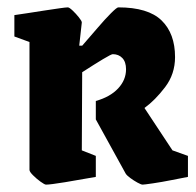

<svg xmlns="http://www.w3.org/2000/svg" viewBox="-20 -490 533 521"><path d="M367 11Q363 11 353 5.5Q343 0 333.5 -7Q324 -14 321 -19L240 -166V-216Q279 -227 300.5 -250Q322 -273 322 -302Q322 -322 312 -332.5Q302 -343 286 -343Q282 -343 259.5 -329.5Q237 -316 203 -294L202 -82L240 -67V-10Q196 -2 156 4.5Q116 11 105 11Q101 11 90 3Q79 -5 69.5 -14.5Q60 -24 60 -29V-376L19 -391V-449Q34 -451 56 -454.5Q78 -458 101 -461.5Q124 -465 141.5 -467.5Q159 -470 164 -470Q168 -470 177 -461.5Q186 -453 194 -443Q202 -433 202 -429L195 -366H203Q224 -390 244.5 -414Q265 -438 281 -454Q297 -470 301 -470Q382 -470 418.5 -434.5Q455 -399 455 -335Q455 -289 428 -253.5Q401 -218 372 -197L448 -82L490 -67V-10Q474 -7 446.5 -1.5Q419 4 395 7.5Q371 11 367 11Z"/></svg>

Font: Grenze Gotisch ExtraBold
Style: Regular
Weight: 800
Designer: Renata Polastri
Foundry: Omnibus-Type
Version: Version 1.001